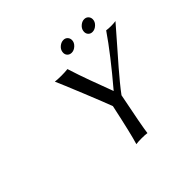

<svg xmlns="http://www.w3.org/2000/svg" viewBox="-186 -1011 1227 1227"><g transform="rotate(-45 427.0 -397.5)"><path d="M545.9 -285.2Q499 -53.2 492.2 2.9Q473.6 0 442.9 0Q410.2 0 392.1 2.9Q413.1 -64.9 458 -274.9Q440.4 -323.2 383.5 -462.9Q326.7 -602.5 306.2 -647.9Q331.5 -645 362.8 -645Q394.5 -645 419.9 -647.9Q431.2 -611.3 445.8 -569.1Q460.4 -526.9 471.2 -497.3Q481.9 -467.8 501 -417.2Q520 -366.7 529.8 -339.8Q681.2 -518.1 770 -647.9Q788.1 -645 812 -645Q834 -645 854 -647.9Q811 -598.1 749 -527.3Q687 -456.5 658.9 -424.1Q630.9 -391.6 598.6 -352.5Q566.4 -313.5 545.9 -285.2ZM664.1 -750Q667.5 -769 684.8 -783.4Q702.1 -797.9 721.2 -797.9Q738.3 -797.9 749 -786.6Q759.8 -775.4 759.8 -758.8Q759.8 -736.8 741.2 -719.5Q722.7 -702.1 701.2 -702.1Q684.6 -702.1 673.8 -712.9Q663.1 -723.6 663.1 -740.2Q663.1 -746.1 664.1 -750ZM475.1 -750Q478.5 -769.5 496.1 -783.7Q513.7 -797.9 533.2 -797.9Q550.3 -797.9 561 -786.6Q571.8 -775.4 571.8 -758.8Q571.8 -736.8 553.2 -719.5Q534.7 -702.1 513.2 -702.1Q496.1 -702.1 485.1 -712.9Q474.1 -723.6 474.1 -740.2Q474.1 -746.1 475.1 -750Z"/></g></svg>

Font: Linear Smooth
Style: Italic
Weight: 400
Designer: Philipp H. Poll, Flanker
Foundry: Philipp H. Poll, reworked by Flanker
Version: Version 1.061 | FøM Fix